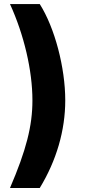

<svg xmlns="http://www.w3.org/2000/svg" viewBox="-20 -792 420 948"><path d="M29.3 136.2H176.3C258.8 1 302.2 -148.4 302.2 -296.4C302.2 -458 250.5 -654.8 176.3 -772H29.3C98.6 -620.6 140.1 -443.8 140.1 -296.4C140.1 -169.9 109.4 -50.3 29.3 136.2Z"/></svg>

Font: Raveo
Style: Bold
Weight: 700
Designer: Jakub Foglar, Rasmus Andersson (Inter)
Foundry: Jakubfoglar.com
Version: Version 1.100;Glyphs 3.2.3 (3260)